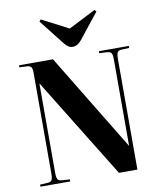

<svg xmlns="http://www.w3.org/2000/svg" viewBox="-102 -1056 955 1137"><g transform="rotate(-10 375.5 -487.5)"><path d="M381.8 -782.2Q366.7 -782.2 355 -789.6Q343.3 -796.9 329.1 -814.9L211.9 -963.9L221.2 -975.1L381.8 -892.1L544.9 -975.1L554.2 -963.9L432.1 -810.1Q407.7 -782.2 381.8 -782.2ZM47.9 0V-12.2L94.2 -15.1Q112.8 -15.6 118.9 -26.6Q125 -37.6 125 -67.9V-670.9Q125 -696.3 117.9 -705.8Q110.8 -715.3 89.8 -715.8L47.9 -717.8V-730H252L606 -147.9H606.9V-666Q606.9 -694.8 600.6 -704.6Q594.2 -714.4 574.2 -715.8L527.8 -717.8V-730H708V-717.8L662.1 -715.8Q643.6 -715.3 637.2 -704.1Q630.9 -692.9 630.9 -662.1V0H520L148.9 -602.1H147.9V-64Q147.9 -36.1 155 -25.9Q162.1 -15.6 182.1 -15.1L227.1 -12.2V0Z"/></g></svg>

Font: Display Regular
Style: Bold
Weight: 700
Designer: Latin by Veronika Burian and Jose Scaglione. Greek by Irene Vlachou. Cyrillic by Vera Evstafieva.
Foundry: TypeTogether
Version: Version 3.002